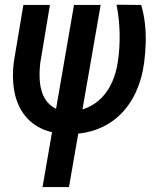

<svg xmlns="http://www.w3.org/2000/svg" viewBox="-20 -549 658 802"><path d="M77.6 -528.3H188.5L148.4 -287.1Q144 -252.4 145.8 -217.3Q147.5 -182.1 159.7 -152.6Q171.9 -123 197.3 -104.5Q222.7 -85.9 265.6 -85Q310.5 -84 345.9 -99.9Q381.3 -115.7 407.5 -143.8Q433.6 -171.9 449.5 -209Q465.3 -246.1 471.7 -287.1Q481 -347.2 479.7 -408.7Q478.5 -470.2 466.8 -529.3L569.8 -528.3Q581.1 -489.7 585.4 -449.2Q589.8 -408.7 588.6 -367.9Q587.4 -327.1 582 -287.1Q573.7 -222.2 548.8 -167Q523.9 -111.8 483.4 -71.5Q442.9 -31.2 387.5 -9.8Q332 11.7 263.7 10.7Q196.3 9.8 149.7 -13.7Q103 -37.1 75.4 -78.1Q47.9 -119.1 38.8 -173.3Q29.8 -227.5 37.6 -289.6ZM289.1 -528.3H400.4L268.1 232.4H157.7Z"/></svg>

Font: Roboto Condensed Medium
Style: Italic
Weight: 500
Italic angle: -12°
Designer: Christian Robertson
Foundry: Google
Version: Version 3.0; 2020